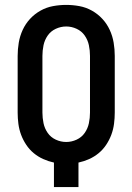

<svg xmlns="http://www.w3.org/2000/svg" viewBox="-20 -763 540 783"><path d="M200 0V-100Q177 -105 156 -114.5Q135 -124 117.5 -138.5Q100 -153 87 -172.5Q74 -192 66 -213.5Q58 -235 55 -258Q52 -281 52 -304V-535Q52 -562 56.5 -589Q61 -616 72.5 -641Q84 -666 102.5 -686Q121 -706 145 -719.5Q169 -733 196 -738Q223 -743 250 -743Q277 -743 304 -738Q331 -733 355 -719.5Q379 -706 397.5 -686Q416 -666 427.5 -641Q439 -616 443.5 -589Q448 -562 448 -535V-304Q448 -281 445 -258Q442 -235 434 -213.5Q426 -192 413 -172.5Q400 -153 382.5 -138.5Q365 -124 344 -114.5Q323 -105 300 -100V0ZM250 -184Q272 -184 292.5 -193.5Q313 -203 325.5 -221Q338 -239 342.5 -260.5Q347 -282 347 -304V-535Q347 -557 342.5 -578.5Q338 -600 325.5 -618Q313 -636 292.5 -645.5Q272 -655 250 -655Q228 -655 207.5 -645.5Q187 -636 174.5 -618Q162 -600 157.5 -578.5Q153 -557 153 -535V-304Q153 -282 157.5 -260.5Q162 -239 174.5 -221Q187 -203 207.5 -193.5Q228 -184 250 -184Z"/></svg>

Font: Iosevka Curly Semibold
Style: Regular
Weight: 600
Monospace: yes
Designer: Belleve Invis
Foundry: Belleve Invis
Version: Version 22.1.2; ttfautohint (v1.8.4)